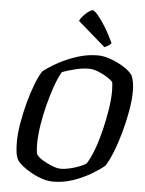

<svg xmlns="http://www.w3.org/2000/svg" viewBox="-63 -1016 803 1066"><g transform="rotate(5 339.0 -483.5)"><path d="M273 0Q245 0 213.5 -10Q182 -20 153 -36Q124 -52 101.5 -70Q79 -88 70 -103Q61 -119 57.5 -143.5Q54 -168 54 -203Q54 -248 63.5 -305Q73 -362 88.5 -420Q104 -478 122.5 -526.5Q141 -575 160 -604Q191 -629 239.5 -656Q288 -683 345.5 -701.5Q403 -720 461 -720Q494 -720 534 -705.5Q574 -691 607.5 -669.5Q641 -648 656 -626Q664 -609 667.5 -586Q671 -563 671 -535Q671 -489 660.5 -429Q650 -369 633 -307.5Q616 -246 595.5 -194.5Q575 -143 555 -113Q527 -90 482.5 -63.5Q438 -37 384 -18.5Q330 0 273 0ZM309 -75Q334 -75 362.5 -82Q391 -89 414.5 -98.5Q438 -108 450 -116Q471 -148 490 -199Q509 -250 523.5 -309.5Q538 -369 547 -427Q556 -485 556 -529Q556 -541 555 -554Q554 -567 553 -577Q549 -586 526 -601.5Q503 -617 473 -629.5Q443 -642 418 -642Q381 -642 339.5 -631.5Q298 -621 269 -610Q250 -578 232 -527Q214 -476 199 -417Q184 -358 175.5 -301.5Q167 -245 167 -201Q167 -186 168 -171.5Q169 -157 172 -144Q180 -130 205.5 -114Q231 -98 260 -86.5Q289 -75 309 -75ZM492 -769 339 -902Q346 -917 360 -932Q374 -947 388 -957Q402 -967 410 -967Q419 -967 438 -945.5Q457 -924 481.5 -885Q506 -846 530 -794Q524 -787 513.5 -779.5Q503 -772 492 -769Z"/></g></svg>

Font: Texturina 72pt 72pt SemiBold
Style: Italic
Weight: 600
Italic angle: -11°
Designer: Guillermo Torres Carreño
Foundry: Omnibus-Type
Version: Version 1.002; ttfautohint (v1.8.3)